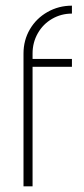

<svg xmlns="http://www.w3.org/2000/svg" viewBox="-20 -658 296 678"><path d="M95 -469V-450H234V-422H95V0H63V-469Q63 -516 85.5 -554.5Q108 -593 147.5 -615.5Q187 -638 234 -638V-610Q196 -610 164 -591.5Q132 -573 113.5 -540.5Q95 -508 95 -469Z"/></svg>

Font: Poiret One
Style: Regular
Weight: 400
Designer: Denis Masharov (denis.masharov@gmail.com), Cyreal (Charset Expansion)
Foundry: Denis Masharov
Version: Version 1.101